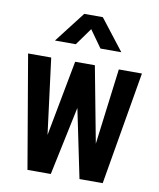

<svg xmlns="http://www.w3.org/2000/svg" viewBox="-86 -848 757 916"><g transform="rotate(10 292.0 -390.0)"><path d="M110 0 16.5 -547.5H128.5L182 -128.5L165.5 -129L244.5 -547.5H340L419 -129L403 -128.5L456 -547.5H568L474.5 0H362L282.5 -384H304L223 0ZM132 -630.5 247.5 -780H337.5L453.5 -630.5H352.5L293 -714L233 -630.5Z"/></g></svg>

Font: Mohave SemiBold
Style: Regular
Weight: 600
Designer: Gumpita Rahayu
Foundry: Tokotype
Version: Version 2.003